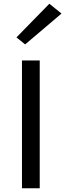

<svg xmlns="http://www.w3.org/2000/svg" viewBox="-20 -1007 349 1027"><path d="M97.5 0V-683.5H192.5V0ZM114.5 -769.5 68 -807 244 -987 309 -934.5Z"/></svg>

Font: Karla Medium
Style: Regular
Weight: 500
Designer: Jonathan Pinhorn
Version: Version 2.001